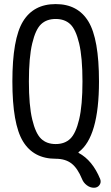

<svg xmlns="http://www.w3.org/2000/svg" viewBox="-20 -760 540 931"><path d="M320.8 -642.6Q293.9 -668 250 -668Q206.1 -668 179.2 -642.6Q152.3 -617.2 136.2 -549.3Q120.1 -481.4 120.1 -365.2Q120.1 -249 136.2 -181.2Q152.3 -113.3 179.2 -87.4Q206.1 -61.5 250 -61.5Q293.9 -61.5 320.8 -87.4Q347.7 -113.3 363.8 -181.2Q379.9 -249 379.9 -365.2Q379.9 -481.4 363.8 -549.3Q347.7 -617.2 320.8 -642.6ZM250 9.8Q142.6 9.8 91.3 -74.7Q40 -159.2 40 -365.2Q40 -571.3 91.3 -655.8Q142.6 -740.2 250 -740.2Q357.4 -740.2 408.7 -655.8Q460 -571.3 460 -365.2Q460 -95.7 361.3 -22.5Q360.4 -21.5 360.4 -20Q360.4 -18.6 361.3 -18.6Q428.7 17.6 465.8 108.4Q471.7 124 462.4 137.2Q453.1 150.4 435.5 150.4Q417 150.4 400.9 138.2Q384.8 126 377.9 108.4Q356.4 55.7 326.7 32.7Q296.9 9.8 250 9.8Z"/></svg>

Font: Rounded-X Mgen+ 1m regular
Style: Regular
Weight: 400
Designer: [Source Han Sans]
Ryoko NISHIZUKA  (kana & ideographs); Paul D. Hunt (Latin, Greek & Cyrillic); Wenlong ZHANG  (bopomofo
Version: Version 1.059.20150602